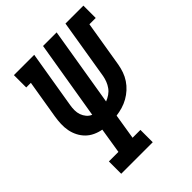

<svg xmlns="http://www.w3.org/2000/svg" viewBox="-207 -852 969 969"><g transform="rotate(-45 277.5 -367.5)"><path d="M90 0V-88H158L180 -225Q157 -229 135.5 -239Q114 -249 98 -265Q82 -281 71.5 -301.5Q61 -322 56.5 -345Q52 -368 53 -393Q54 -418 58 -442L92 -647H59V-735H204L153 -428Q150 -411 150 -393.5Q150 -376 155.5 -360.5Q161 -345 171.5 -332.5Q182 -320 197 -314L267 -735H364L294 -312Q310 -318 324.5 -328Q339 -338 349 -352Q359 -366 365 -381.5Q371 -397 374 -413L427 -735H555V-647H510L469 -399Q465 -377 457.5 -355.5Q450 -334 437 -314.5Q424 -295 406.5 -279Q389 -263 368.5 -251.5Q348 -240 326 -233.5Q304 -227 281 -224L259 -88H315V0Z"/></g></svg>

Font: Iosevka Slab Semibold
Style: Italic
Weight: 600
Italic angle: -9°
Monospace: yes
Designer: Belleve Invis
Foundry: Belleve Invis
Version: Version 11.1.1; ttfautohint (v1.8.3)